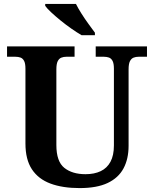

<svg xmlns="http://www.w3.org/2000/svg" viewBox="-20 -951 787 981"><path d="M387 10Q300 10 238 -13Q176 -36 143 -86Q110 -136 110 -218V-600Q110 -627 103 -640Q96 -653 84.5 -657Q73 -661 59 -661H16V-714H361V-661H319Q305 -661 293.5 -656.5Q282 -652 275 -638.5Q268 -625 268 -596V-210Q268 -126 308.5 -93.5Q349 -61 417 -61Q462 -61 494.5 -76.5Q527 -92 544.5 -124.5Q562 -157 562 -208V-600Q562 -627 555 -640Q548 -653 536.5 -657Q525 -661 511 -661H469V-714H731V-661H688Q674 -661 662.5 -656.5Q651 -652 644 -638.5Q637 -625 637 -596V-206Q637 -139 611 -90.5Q585 -42 530 -16Q475 10 387 10ZM397 -771Q373 -785 345 -804.5Q317 -824 290 -846Q263 -868 241.5 -888Q220 -908 211 -921V-931H368Q379 -909 396 -882Q413 -855 432 -829Q451 -803 465 -784V-771Z"/></svg>

Font: Noto Serif Kannada
Style: Bold
Weight: 700
Version: Version 2.003